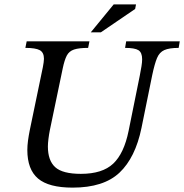

<svg xmlns="http://www.w3.org/2000/svg" viewBox="-20 -846 842 878"><path d="M312 12Q203 12 154 -29.5Q105 -71 105 -160Q105 -180 108 -202.5Q111 -225 116 -250L176 -539Q178 -550 179.5 -560Q181 -570 181 -577Q181 -606 162 -616.5Q143 -627 96 -627L102 -657H389L383 -627Q341 -627 318.5 -619.5Q296 -612 285.5 -592Q275 -572 267 -534L208 -251Q204 -231 201.5 -210.5Q199 -190 199 -176Q199 -112 232.5 -81.5Q266 -51 350 -51Q448 -51 497.5 -97.5Q547 -144 568 -247L619 -499Q624 -524 627 -543Q630 -562 630 -575Q630 -606 613 -616.5Q596 -627 552 -627L557 -657H802L797 -627Q754 -627 731.5 -617Q709 -607 698 -580.5Q687 -554 676 -502L627 -261Q599 -125 526.5 -56.5Q454 12 312 12ZM441 -698H395L500 -826H602L598 -805Z"/></svg>

Font: STIX Two Text
Style: Italic
Weight: 400
Italic angle: -12°
Designer: Ross Mills, John Hudson & Paul Hanslow, Tiro Typeworks Ltd; with prior portions MicroPress Inc. and Coen Hoffman, Elsevi
Foundry: Tiro Typeworks Ltd
Version: Version 2.13 b171